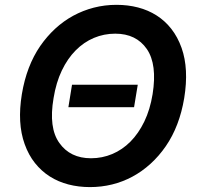

<svg xmlns="http://www.w3.org/2000/svg" viewBox="-20 -757 815 787"><path d="M69.6 -371.1Q88.8 -486.9 145.2 -568.9Q172.6 -608.3 206.5 -639.6Q240.4 -670.8 280.2 -692.5Q320 -714.1 364.7 -725.7Q409.4 -737.2 457.7 -737.2Q504.3 -737.2 545.8 -726.4Q587.4 -715.6 621.8 -693.7Q656.2 -671.9 682.4 -638.5Q708.5 -605.1 724.4 -560.4Q754.6 -474.8 735.1 -355.1Q715.9 -239.7 659.8 -158Q631.7 -117.2 597.1 -85.8Q562.5 -54.3 522.9 -33Q483.3 -11.7 439.5 -0.9Q395.6 9.9 348.7 9.9Q302.2 9.9 260.5 -0.9Q218.8 -11.7 184.3 -33.6Q149.9 -55.4 123.4 -88.6Q96.9 -121.8 81 -166.5Q50.1 -252.5 69.6 -371.1ZM223.4 -170.8Q267.8 -108.3 353 -108.3Q398.8 -108.3 440.2 -125.7Q481.5 -143.1 514.7 -176.5Q547.9 -209.9 571.6 -258.9Q595.2 -307.9 605.5 -371.1Q625 -492.9 582 -555.8Q538.4 -619 452.4 -619Q406.2 -619 364.9 -601.6Q323.5 -584.2 290.1 -550.4Q256.7 -516.7 233.3 -467.7Q209.9 -418.7 199.6 -355.1Q178.6 -233 223.4 -170.8ZM275.2 -409.8H544.7L529.5 -317.5H260.3Z"/></svg>

Font: Inter P Semi Bold
Style: Italic
Weight: 600
Italic angle: 9.39999°
Designer: Rasmus Andersson
Foundry: rsms
Version: Version 3.018;git-588b23468